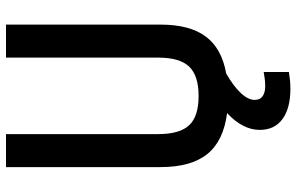

<svg xmlns="http://www.w3.org/2000/svg" viewBox="-194 -576 988 640"><g transform="rotate(-90 300.0 -256.0)"><path d="M324 218Q259 218 223 191.5Q187 165 187 116Q187 59 243 7Q150 -5 106.5 -59Q63 -113 63 -215V-730H173V-223Q173 -151 202.5 -119.5Q232 -88 300 -88Q368 -88 398 -119.5Q428 -151 428 -223V-730H538V-215Q538 -118 498.5 -64.5Q459 -11 375 4Q333 28 310 52.5Q287 77 287 99Q287 117 299.5 125.5Q312 134 332 134Q345 134 357 132.5Q369 131 380 129V213Q367 215 353.5 216.5Q340 218 324 218Z"/></g></svg>

Font: M PLUS Code Latin 60 Medium
Style: Regular
Weight: 500
Width: 7
Monospace: yes
Designer: Coji Morishita
Foundry: UNDERFOREST DESIGN
Version: Version 1.005; ttfautohint (v1.8.3)